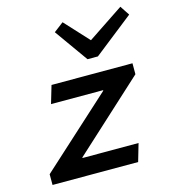

<svg xmlns="http://www.w3.org/2000/svg" viewBox="-111 -843 837 934"><g transform="rotate(-15 307.0 -376.0)"><path d="M241.2 -714.8 290 -752 400.9 -631.8 581.1 -752 612.8 -704.1 413.1 -546.9H360.8ZM38.1 0V-54.2L395 -378.9V-381.8H132.8L159.2 -471.2H566.9V-416L212.9 -91.8V-88.9H495.1L469.2 0Z"/></g></svg>

Font: IntelOne Mono Medium
Style: Italic
Weight: 500
Italic angle: -16°
Designer: Fred Shallcrass
Foundry: Frere-Jones Type LLC
Version: Version 1.200;hotconv 1.1.0;makeotfexe 2.6.0;FJTRelease1.2